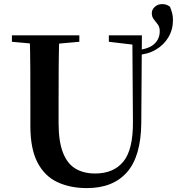

<svg xmlns="http://www.w3.org/2000/svg" viewBox="-20 -916 879 954"><path d="M271.1 -305Q271.1 -213.4 292.6 -158.2Q314 -102.9 354.6 -78.4Q395.2 -53.9 452.7 -53.9Q545.1 -53.9 593.5 -113.8Q641.9 -173.8 640.5 -312.8L637.5 -740.5H685L682 -304.3Q680.3 -138.8 610.8 -60.1Q541.4 18.6 411.9 18.6Q328.6 18.6 265.1 -11.1Q201.7 -40.8 166.3 -108.6Q130.9 -176.3 130.9 -290V-400.9Q130.9 -485.1 130.6 -570.7Q130.2 -656.3 127.5 -740.5H274.6Q272.1 -657.8 271.6 -572.3Q271.1 -486.9 271.1 -400.9ZM191.8 -694.5 39.2 -708.4V-740.5H374.2V-708.4L218.8 -694.5ZM671.3 -693.5H646.2L520.8 -708.4V-740.5H671.3ZM659.6 -642.6 656.4 -666.5Q718.4 -671.8 746 -697Q773.7 -722.2 773.7 -761.4Q773.7 -782.1 763.6 -795.1Q753.6 -808.1 744 -820.3Q734.3 -832.5 734.3 -850.8Q734.3 -868.4 749.2 -882Q764 -895.6 785.8 -895.6Q797.6 -895.6 806.8 -892.4Q815.9 -889.2 824.8 -882.3Q831.3 -865.9 835.3 -851Q839.4 -836.1 839.4 -815.8Q839.4 -769.3 816.8 -730.9Q794.2 -692.6 753.8 -669Q713.4 -645.4 659.6 -642.6Z"/></svg>

Font: Source Han Serif JP VF
Style: Regular
Weight: 250
Designer: Ryoko NISHIZUKA 西塚涼子 (kana & ideographs); Frank Grießhammer (Latin, Greek & Cyrillic); Wenlong ZHANG 张文龙 (bopomofo); San
Foundry: Adobe
Version: Version 2.001;hotconv 1.1.0;makeotfexe 2.6.0